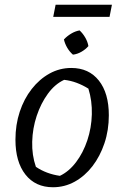

<svg xmlns="http://www.w3.org/2000/svg" viewBox="-20 -779 515 808"><path d="M203 9Q129 9 87 -44.5Q45 -98 45 -191Q45 -254 63 -308.5Q81 -363 113.5 -404.5Q146 -446 188.5 -469.5Q231 -493 280 -493Q354 -493 396 -440Q438 -387 438 -294Q438 -231 419.5 -176Q401 -121 369 -79.5Q337 -38 294.5 -14.5Q252 9 203 9ZM232 -39Q270 -57 300 -96.5Q330 -136 347.5 -188.5Q365 -241 366.5 -298Q368 -355 352 -406Q328 -421 302.5 -430.5Q277 -440 250 -443Q211 -425 181.5 -384.5Q152 -344 134.5 -291.5Q117 -239 115.5 -182.5Q114 -126 131 -77Q153 -62 178.5 -52.5Q204 -43 232 -39ZM204 -708 214 -759H451L441 -708ZM315 -651Q329 -638 339 -620.5Q349 -603 352 -585Q340 -571 322.5 -561Q305 -551 287 -549Q273 -561 263 -578Q253 -595 249 -613Q262 -627 279.5 -637.5Q297 -648 315 -651Z"/></svg>

Font: Piazzolla 24pt
Style: Italic
Weight: 400
Italic angle: -11.3°
Designer: Juan Pablo del Peral
Foundry: Huerta Tipografica
Version: Version 2.005